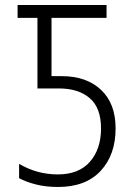

<svg xmlns="http://www.w3.org/2000/svg" viewBox="-20 -734 533 764"><path d="M211 10Q321 10 380.5 -54Q440 -118 440 -223Q440 -322 382 -376.5Q324 -431 226 -431H185V-663H404V-714H50V-663H129V-382H215Q292 -382 337 -343.5Q382 -305 382 -223Q382 -141 338 -90.5Q294 -40 210 -40Q127 -40 56 -82V-25Q84 -10 123 0Q162 10 211 10Z"/></svg>

Font: Noto Sans UI SemiCondensed Light
Style: Regular
Weight: 300
Width: 4
Designer: Monotype Design Team
Foundry: Monotype Imaging Inc.
Version: Version 1.901